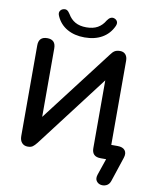

<svg xmlns="http://www.w3.org/2000/svg" viewBox="-112 -1001 995 1256"><g transform="rotate(10 385.5 -373.0)"><path d="M373 -760Q306 -760 257 -788Q208 -816 185 -869Q177 -887 183 -899.5Q189 -912 203 -917Q219 -922 229.5 -916Q240 -910 250 -894Q269 -861 299 -844Q329 -827 373 -827Q418 -827 448 -844Q478 -861 497 -894Q518 -925 543 -917Q558 -912 564 -899.5Q570 -887 562 -869Q538 -816 489.5 -788Q441 -760 373 -760ZM709 135Q701 158 682.5 166.5Q664 175 645 171Q626 167 615.5 151Q605 135 614 108L651 0H614Q556 0 556 -57V-507L191 -28Q176 -9 164 -0.5Q152 8 131 8Q107 8 92.5 -8Q78 -24 78 -53V-655Q78 -713 135 -713Q191 -713 191 -655V-200L556 -677Q570 -697 583.5 -705Q597 -713 619 -713Q642 -713 655 -698Q668 -683 668 -657V-98H710Q745 -98 759.5 -79Q774 -60 763 -28Z"/></g></svg>

Font: Chiron GoRound TC M
Style: Regular
Weight: 500
Designer: Ryoko NISHIZUKA 西塚涼子 (kana, bopomofo & ideographs); Paul D. Hunt (Latin, Greek & Cyrillic); Sandoll Communications 산돌커뮤니
Foundry: Adobe
Version: Version 1.000;hotconv 1.1.1;makeotfexe 2.6.0